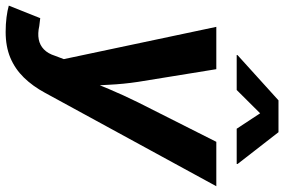

<svg xmlns="http://www.w3.org/2000/svg" viewBox="-200 -616 1006 680"><g transform="rotate(90 303.0 -276.0)"><path d="M-17.1 195.8 27.3 84.5 55.2 87.9Q81.5 93.8 102.3 89.8Q123 85.9 137.9 71.5Q152.8 57.1 160.6 32.2L172.4 1L58.1 -539.1H208L252.9 -262.2Q260.7 -210.4 263.2 -158.4Q265.6 -106.4 270 -50.8H234.4Q256.3 -106.4 278.3 -158.7Q300.3 -210.9 325.7 -262.2L465.3 -539.1H622.6L291.5 67.9Q268.1 111.3 237.5 142.6Q207 173.8 167.5 190.4Q127.9 207 76.2 207Q48.8 207 24.2 203.9Q-0.5 200.7 -17.1 195.8ZM281.7 -611.3H157.7L158.2 -614.3L318.4 -759.3H431.2L543.9 -614.3L543.5 -611.3H418.9L364.3 -694.3Z"/></g></svg>

Font: Inter 18pt
Style: Bold Italic
Weight: 700
Italic angle: -9.3988°
Designer: Rasmus Andersson
Foundry: rsms
Version: Version 4.001;git-66647c0bb